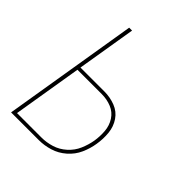

<svg xmlns="http://www.w3.org/2000/svg" viewBox="-204 -859 984 984"><g transform="rotate(45 288.0 -367.5)"><path d="M40 0H241Q280 0 319.5 -12Q359 -24 391.5 -52.5Q424 -81 441 -119Q458 -157 464 -196Q471 -238 467 -279Q463 -320 441 -352.5Q419 -385 381.5 -399.5Q344 -414 302 -414H129L182 -735H161ZM241 -19H64L126 -395H302Q340 -395 373 -381.5Q406 -368 425 -338.5Q444 -309 447 -272.5Q450 -236 444 -199Q438 -164 423 -129Q408 -94 378.5 -67.5Q349 -41 313 -30Q277 -19 241 -19Z"/></g></svg>

Font: Iosevka Sparkle Thin Oblique
Style: Regular
Weight: 100
Italic angle: -9°
Designer: Belleve Invis
Foundry: Belleve Invis
Version: Version 4.5.0; ttfautohint (v1.8.3)